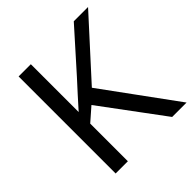

<svg xmlns="http://www.w3.org/2000/svg" viewBox="-190 -857 999 999"><g transform="rotate(-45 309.5 -357.0)"><path d="M619 0H513L260 -341L187 -277V0H97V-714H187V-362Q217 -396 248 -430Q279 -464 310 -498L503 -714H608L325 -403Z"/></g></svg>

Font: TSCustom
Style: Regular
Weight: 400
Designer: Monotype Design Team
Foundry: Monotype Imaging Inc.
Version: Version 2.004; ttfautohint (v1.8.3) -l 8 -r 50 -G 200 -x 14 